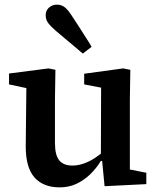

<svg xmlns="http://www.w3.org/2000/svg" viewBox="-20 -794 680 828"><path d="M237 14Q167 14 129 -28.5Q91 -71 91 -162L94 -446L127 -407L19 -430V-477L189 -499L219 -493L217 -365V-178Q217 -125 235.5 -102.5Q254 -80 292 -80Q316 -80 340.5 -88.5Q365 -97 389 -112.5Q413 -128 436 -149L445 -100H415Q394 -66 367 -40.5Q340 -15 308 -0.5Q276 14 237 14ZM431 9 420 -105 415 -106 416 -416 343 -430V-476L511 -499L542 -493L540 -365V-63L611 -49V0ZM375 -592 337 -563Q319 -579 300.5 -594Q282 -609 263 -625.5Q244 -642 222 -660Q199 -680 188 -694.5Q177 -709 177 -728Q177 -749 191.5 -761.5Q206 -774 225 -774Q245 -774 259.5 -762.5Q274 -751 291 -724Q308 -699 322 -676.5Q336 -654 349.5 -633.5Q363 -613 375 -592Z"/></svg>

Font: Source Serif 4 SemiBold
Style: Regular
Weight: 600
Designer: Frank Grießhammer
Foundry: Adobe Systems Incorporated
Version: Version 4.004;hotconv 1.0.116;makeotfexe 2.5.65601